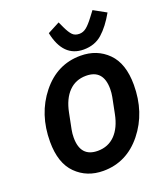

<svg xmlns="http://www.w3.org/2000/svg" viewBox="-169 -1066 1034 1194"><g transform="rotate(-20 347.5 -469.5)"><path d="M451 -739Q316 -739 281 -909L361 -951L379 -912Q397 -874 413.5 -857Q430 -840 459 -840Q484 -840 505.5 -857Q527 -874 557 -914L585 -951L668 -905Q624 -827 574.5 -783Q525 -739 451 -739ZM308 12Q200 12 128.5 -59Q57 -130 57 -271Q57 -454 159.5 -582Q262 -710 417 -710Q526 -710 597 -639Q668 -568 668 -427Q668 -244 565.5 -116Q463 12 308 12ZM318 -117Q387 -117 432.5 -163.5Q478 -210 495 -296L516 -401Q521 -427 521 -453Q521 -581 407 -581Q338 -581 292.5 -534.5Q247 -488 230 -402L209 -297Q204 -272 204 -245Q204 -117 318 -117Z"/></g></svg>

Font: Aneliza
Style: Bold Italic
Weight: 700
Italic angle: -11.31°
Designer: Mike Abbink, Paul van der Laan, Pieter van Rosmalen
Foundry: Bold Monday
Version: Version 3.0